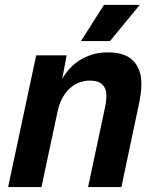

<svg xmlns="http://www.w3.org/2000/svg" viewBox="-20 -761 640 781"><path d="M13 0 127.2 -536H251L223.8 -389.6L211.6 -395.6Q242.8 -474.4 296.9 -511.2Q351 -548 418.4 -548Q489.4 -548 522.3 -513.3Q555.2 -478.6 555.2 -420Q555.2 -396.8 551 -370.1Q546.8 -343.4 541.2 -319.2L473.8 0H338.2L405.6 -316.4Q409 -331 410.9 -345.8Q412.8 -360.6 412.8 -374.8Q412.8 -400.8 396.5 -417Q380.2 -433.2 345.2 -433.2Q315.4 -433.2 289 -419.3Q262.6 -405.4 243.3 -378.2Q224 -351 214.8 -310.4L148.6 0ZM309.4 -594 403 -741.2H548.6L427.4 -594Z"/></svg>

Font: Geist Mono
Style: Italic
Weight: 400
Italic angle: -12°
Monospace: yes
Designer: Basement.studio, Andrés Briganti, Mateo Zaragoza
Foundry: Basement.studio, Vercel, Andrés Briganti, Guido Ferreyra, Mateo Zaragoza
Version: Version 1.500